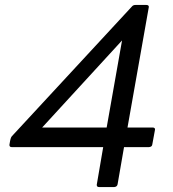

<svg xmlns="http://www.w3.org/2000/svg" viewBox="-20 -754 696 774"><path d="M441 0H379Q370 0 370 -9L396 -161H27Q18 -161 18 -170L20 -182Q23 -200 28 -205L512 -728Q517 -734 526 -734H570Q580 -734 580 -726L494 -240H595Q605 -240 605 -232L594 -172Q593 -162 581 -161H480L454 -11Q452 -1 441 0ZM410 -240 472 -591 150 -240Z"/></svg>

Font: YamahaIndonesia935. App
Style: Italic
Weight: 400
Italic angle: -10°
Designer: Dalton Maag Ltd
Foundry: Dalton Maag Ltd
Version: Version 1.002; January 01, 2024; Regular/Italic